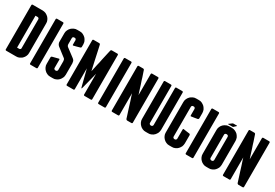

<svg xmlns="http://www.w3.org/2000/svg" viewBox="43 -1616 3632 2532"><g transform="rotate(30 1859.0 -350.0)"><path d="M58.6 -700.2Q58.6 -700.2 58.6 -700.2Q58.6 -700.2 58.6 -700.2Q52.7 -700.2 48.8 -696.3Q44.9 -692.4 44.9 -685.5Q44.9 -685.5 44.9 -647.5Q44.9 -608.4 44.9 -546.9Q44.9 -514.6 44.9 -476.6Q44.9 -439.5 44.9 -400.4Q44.9 -352.5 44.9 -303.7Q44.9 -254.9 44.9 -210Q44.9 -127.9 44.9 -70.3Q44.9 -13.7 44.9 -13.7Q44.9 -13.7 44.9 -13.7Q44.9 -13.7 44.9 -13.7Q44.9 -6.8 48.8 -3.9Q52.7 0 58.6 0Q58.6 0 78.1 0Q97.7 0 123 0Q153.3 0 181.6 0Q209 0 209 0Q209 0 209 0Q209 0 209 0Q221.7 0 234.4 -2Q247.1 -4.9 257.8 -9.8Q269.5 -15.6 279.3 -22.5Q290 -28.3 297.9 -37.1Q306.6 -44.9 313.5 -55.7Q319.3 -65.4 325.2 -77.1Q330.1 -87.9 333 -100.6Q335 -113.3 335 -126Q335 -126 335 -183.6Q335 -242.2 335 -316.4Q335 -348.6 335 -380.9Q335 -414.1 335 -443.4Q335 -499 335 -536.1Q335 -574.2 335 -574.2Q335 -574.2 335 -574.2Q335 -574.2 335 -574.2Q335 -586.9 333 -599.6Q330.1 -611.3 325.2 -623Q319.3 -633.8 313.5 -644.5Q306.6 -654.3 297.9 -663.1Q290 -670.9 279.3 -677.7Q269.5 -684.6 257.8 -690.4Q247.1 -695.3 234.4 -697.3Q221.7 -700.2 209 -700.2Q209 -700.2 189.5 -700.2Q169.9 -700.2 145.5 -700.2Q114.3 -700.2 86.9 -700.2Q58.6 -700.2 58.6 -700.2ZM217.8 -130.9Q217.8 -130.9 217.8 -130.9Q217.8 -130.9 217.8 -130.9Q217.8 -126 216.8 -122.1Q214.8 -118.2 210.9 -114.3Q207 -110.4 203.1 -108.4Q199.2 -107.4 194.3 -107.4Q194.3 -107.4 177.7 -107.4Q162.1 -107.4 162.1 -107.4Q162.1 -107.4 162.1 -169.9Q162.1 -232.4 162.1 -313.5Q162.1 -348.6 162.1 -383.8Q162.1 -418.9 162.1 -451.2Q162.1 -510.7 162.1 -551.8Q162.1 -592.8 162.1 -592.8Q162.1 -592.8 177.7 -592.8Q194.3 -592.8 194.3 -592.8Q194.3 -592.8 194.3 -592.8Q194.3 -592.8 194.3 -592.8Q199.2 -592.8 203.1 -591.8Q207 -589.8 210.9 -585.9Q214.8 -582 216.8 -578.1Q217.8 -574.2 217.8 -569.3Q217.8 -569.3 217.8 -512.7Q217.8 -456.1 217.8 -382.8Q217.8 -351.6 217.8 -319.3Q217.8 -288.1 217.8 -258.8Q217.8 -205.1 217.8 -168Q217.8 -130.9 217.8 -130.9Z M532.2 -685.5Q532.2 -685.5 532.2 -685.5Q532.2 -685.5 532.2 -685.5Q532.2 -692.4 528.3 -696.3Q524.4 -700.2 518.6 -700.2Q518.6 -700.2 473.6 -700.2Q428.7 -700.2 428.7 -700.2Q428.7 -700.2 428.7 -700.2Q428.7 -700.2 428.7 -700.2Q422.9 -700.2 418.9 -696.3Q415 -692.4 415 -685.5Q415 -685.5 415 -647.5Q415 -608.4 415 -546.9Q415 -514.6 415 -476.6Q415 -439.5 415 -400.4Q415 -352.5 415 -303.7Q415 -254.9 415 -210Q415 -127.9 415 -70.3Q415 -13.7 415 -13.7Q415 -13.7 415 -13.7Q415 -13.7 415 -13.7Q415 -6.8 418.9 -3.9Q422.9 0 428.7 0Q428.7 0 473.6 0Q518.6 0 518.6 0Q518.6 0 518.6 0Q518.6 0 518.6 0Q524.4 0 528.3 -3.9Q532.2 -6.8 532.2 -13.7Q532.2 -13.7 532.2 -52.7Q532.2 -91.8 532.2 -153.3Q532.2 -185.5 532.2 -222.7Q532.2 -260.7 532.2 -299.8Q532.2 -347.7 532.2 -396.5Q532.2 -445.3 532.2 -490.2Q532.2 -572.3 532.2 -628.9Q532.2 -685.5 532.2 -685.5Z M771.5 -707Q771.5 -707 752 -707Q733.4 -707 733.4 -707Q733.4 -707 733.4 -707Q733.4 -707 733.4 -707Q720.7 -707 708 -705.1Q695.3 -702.1 684.6 -697.3Q672.9 -691.4 663.1 -684.6Q652.3 -678.7 644.5 -669.9Q635.7 -662.1 628.9 -651.4Q622.1 -641.6 617.2 -629.9Q612.3 -619.1 609.4 -606.4Q607.4 -593.8 607.4 -581.1Q607.4 -581.1 607.4 -565.4Q607.4 -549.8 607.4 -530.3Q607.4 -505.9 607.4 -483.4Q607.4 -460.9 607.4 -460.9Q607.4 -460.9 607.4 -460.9Q607.4 -460.9 607.4 -460.9Q607.4 -450.2 608.4 -440.4Q610.4 -430.7 614.3 -423.8Q617.2 -417 622.1 -410.2Q627.9 -402.3 634.8 -396.5Q634.8 -396.5 659.2 -377.9Q682.6 -359.4 709 -338.9Q730.5 -322.3 747.1 -309.6Q763.7 -296.9 763.7 -296.9Q763.7 -296.9 763.7 -296.9Q763.7 -296.9 763.7 -296.9Q768.6 -293 771.5 -289.1Q774.4 -284.2 776.4 -279.3Q777.3 -273.4 778.3 -268.6Q779.3 -262.7 780.3 -255.9Q780.3 -255.9 780.3 -239.3Q780.3 -222.7 780.3 -200.2Q780.3 -172.9 780.3 -148.4Q780.3 -124 780.3 -124Q780.3 -124 780.3 -124Q780.3 -124 780.3 -124Q780.3 -119.1 778.3 -115.2Q777.3 -110.4 773.4 -107.4Q769.5 -103.5 765.6 -101.6Q761.7 -99.6 755.9 -99.6Q755.9 -99.6 752 -99.6Q748 -99.6 748 -99.6Q748 -99.6 748 -99.6Q748 -99.6 748 -99.6Q743.2 -99.6 739.3 -101.6Q735.4 -103.5 731.4 -107.4Q727.5 -110.4 725.6 -115.2Q724.6 -119.1 724.6 -124Q724.6 -124 724.6 -139.6Q724.6 -156.2 724.6 -176.8Q724.6 -201.2 724.6 -224.6Q724.6 -247.1 724.6 -247.1Q724.6 -247.1 724.6 -247.1Q724.6 -247.1 724.6 -247.1Q724.6 -253.9 720.7 -256.8Q717.8 -258.8 710.9 -256.8Q710.9 -256.8 666 -245.1Q620.1 -233.4 620.1 -233.4Q620.1 -233.4 620.1 -233.4Q620.1 -233.4 620.1 -233.4Q613.3 -230.5 610.4 -226.6Q607.4 -221.7 607.4 -214.8Q607.4 -214.8 607.4 -167Q607.4 -119.1 607.4 -119.1Q607.4 -119.1 607.4 -119.1Q607.4 -119.1 607.4 -119.1Q607.4 -106.4 609.4 -93.8Q612.3 -81.1 617.2 -70.3Q622.1 -58.6 628.9 -48.8Q635.7 -38.1 644.5 -30.3Q652.3 -21.5 663.1 -14.6Q672.9 -7.8 684.6 -2.9Q695.3 2 708 4.9Q720.7 6.8 733.4 6.8Q733.4 6.8 752 6.8Q771.5 6.8 771.5 6.8Q771.5 6.8 771.5 6.8Q771.5 6.8 771.5 6.8Q784.2 6.8 796.9 4.9Q808.6 2 820.3 -2.9Q831.1 -7.8 841.8 -14.6Q851.6 -21.5 860.4 -30.3Q868.2 -38.1 875 -48.8Q881.8 -58.6 886.7 -70.3Q892.6 -81.1 894.5 -93.8Q897.5 -106.4 897.5 -119.1Q897.5 -119.1 897.5 -140.6Q897.5 -163.1 897.5 -192.4Q897.5 -226.6 897.5 -258.8Q897.5 -291 897.5 -291Q897.5 -291 897.5 -291Q897.5 -291 897.5 -291Q896.5 -299.8 894.5 -308.6Q893.6 -316.4 891.6 -324.2Q888.7 -331.1 883.8 -337.9Q877.9 -345.7 870.1 -351.6Q870.1 -351.6 853.5 -364.3Q836.9 -377 814.5 -393.6Q788.1 -413.1 763.7 -431.6Q739.3 -450.2 739.3 -450.2Q739.3 -450.2 739.3 -450.2Q739.3 -450.2 739.3 -450.2Q735.4 -454.1 732.4 -458Q729.5 -461.9 728.5 -465.8Q726.6 -469.7 725.6 -474.6Q724.6 -479.5 724.6 -485.4Q724.6 -485.4 724.6 -530.3Q724.6 -576.2 724.6 -576.2Q724.6 -576.2 724.6 -576.2Q724.6 -576.2 724.6 -576.2Q724.6 -581.1 725.6 -585Q727.5 -588.9 731.4 -592.8Q735.4 -596.7 739.3 -598.6Q743.2 -599.6 748 -599.6Q748 -599.6 752 -599.6Q755.9 -599.6 755.9 -599.6Q755.9 -599.6 755.9 -599.6Q755.9 -599.6 755.9 -599.6Q761.7 -599.6 765.6 -598.6Q769.5 -596.7 773.4 -592.8Q777.3 -588.9 778.3 -585Q780.3 -581.1 780.3 -576.2Q780.3 -576.2 780.3 -543.9Q780.3 -510.7 780.3 -510.7Q780.3 -510.7 780.3 -510.7Q780.3 -510.7 780.3 -510.7Q780.3 -503.9 783.2 -502Q786.1 -499 793 -501Q793 -501 838.9 -512.7Q883.8 -525.4 883.8 -525.4Q883.8 -525.4 883.8 -525.4Q883.8 -525.4 883.8 -525.4Q890.6 -527.3 893.6 -532.2Q897.5 -536.1 897.5 -543Q897.5 -543 897.5 -561.5Q897.5 -581.1 897.5 -581.1Q897.5 -581.1 897.5 -581.1Q897.5 -581.1 897.5 -581.1Q897.5 -593.8 894.5 -606.4Q892.6 -619.1 886.7 -629.9Q881.8 -641.6 875 -651.4Q868.2 -662.1 860.4 -669.9Q851.6 -678.7 841.8 -684.6Q831.1 -691.4 820.3 -697.3Q808.6 -702.1 796.9 -705.1Q784.2 -707 771.5 -707Q771.5 -707 771.5 -707Q771.5 -707 771.5 -707Z M1347.7 -700.2Q1347.7 -700.2 1305.7 -700.2Q1262.7 -700.2 1262.7 -700.2Q1262.7 -700.2 1262.7 -700.2Q1262.7 -700.2 1262.7 -700.2Q1259.8 -700.2 1257.8 -699.2Q1254.9 -698.2 1252.9 -696.3Q1251 -693.4 1248 -691.4Q1246.1 -688.5 1246.1 -685.5Q1246.1 -685.5 1235.4 -639.6Q1225.6 -593.8 1211.9 -534.2Q1206.1 -507.8 1201.2 -481.4Q1195.3 -456.1 1189.5 -432.6Q1179.7 -387.7 1173.8 -358.4Q1167 -328.1 1167 -328.1Q1167 -328.1 1156.2 -374Q1146.5 -420.9 1132.8 -480.5Q1123 -528.3 1112.3 -575.2Q1101.6 -622.1 1095.7 -651.4Q1091.8 -668 1089.8 -676.8Q1087.9 -685.5 1087.9 -685.5Q1087.9 -685.5 1087.9 -685.5Q1087.9 -685.5 1087.9 -685.5Q1086.9 -688.5 1085.9 -691.4Q1084 -693.4 1082 -696.3Q1079.1 -698.2 1076.2 -699.2Q1074.2 -700.2 1070.3 -700.2Q1070.3 -700.2 1028.3 -700.2Q985.4 -700.2 985.4 -700.2Q985.4 -700.2 985.4 -700.2Q985.4 -700.2 985.4 -700.2Q979.5 -700.2 975.6 -696.3Q971.7 -692.4 971.7 -685.5Q971.7 -685.5 971.7 -647.5Q971.7 -608.4 971.7 -546.9Q971.7 -514.6 971.7 -476.6Q971.7 -439.5 971.7 -400.4Q971.7 -352.5 971.7 -303.7Q971.7 -254.9 971.7 -210Q971.7 -127.9 971.7 -70.3Q971.7 -13.7 971.7 -13.7Q971.7 -13.7 971.7 -13.7Q971.7 -13.7 971.7 -13.7Q971.7 -6.8 975.6 -3.9Q979.5 0 985.4 0Q985.4 0 1034.2 0Q1082 0 1082 0Q1082 0 1082 0Q1082 0 1082 0Q1088.9 0 1091.8 -3.9Q1095.7 -6.8 1095.7 -13.7Q1095.7 -13.7 1095.7 -54.7Q1095.7 -95.7 1095.7 -148.4Q1095.7 -212.9 1095.7 -271.5Q1095.7 -330.1 1095.7 -330.1Q1095.7 -330.1 1104.5 -296.9Q1113.3 -263.7 1124 -220.7Q1137.7 -167 1149.4 -120.1Q1162.1 -72.3 1162.1 -72.3Q1162.1 -72.3 1162.1 -72.3Q1162.1 -72.3 1162.1 -72.3Q1162.1 -69.3 1164.1 -68.4Q1165 -67.4 1167 -67.4Q1168 -67.4 1169.9 -68.4Q1170.9 -69.3 1171.9 -72.3Q1171.9 -72.3 1180.7 -105.5Q1188.5 -138.7 1200.2 -181.6Q1212.9 -234.4 1225.6 -282.2Q1237.3 -330.1 1237.3 -330.1Q1237.3 -330.1 1237.3 -271.5Q1237.3 -212.9 1237.3 -148.4Q1237.3 -95.7 1237.3 -54.7Q1237.3 -13.7 1237.3 -13.7Q1237.3 -13.7 1237.3 -13.7Q1237.3 -13.7 1237.3 -13.7Q1237.3 -6.8 1241.2 -3.9Q1245.1 0 1252 0Q1252 0 1299.8 0Q1347.7 0 1347.7 0Q1347.7 0 1347.7 0Q1347.7 0 1347.7 0Q1354.5 0 1358.4 -3.9Q1361.3 -6.8 1361.3 -13.7Q1361.3 -13.7 1361.3 -52.7Q1361.3 -91.8 1361.3 -153.3Q1361.3 -185.5 1361.3 -222.7Q1361.3 -260.7 1361.3 -299.8Q1361.3 -347.7 1361.3 -396.5Q1361.3 -445.3 1361.3 -490.2Q1361.3 -572.3 1361.3 -628.9Q1361.3 -685.5 1361.3 -685.5Q1361.3 -685.5 1361.3 -685.5Q1361.3 -685.5 1361.3 -685.5Q1361.3 -692.4 1358.4 -696.3Q1354.5 -700.2 1347.7 -700.2Q1347.7 -700.2 1347.7 -700.2Q1347.7 -700.2 1347.7 -700.2Z M1569.3 -685.5Q1569.3 -685.5 1569.3 -685.5Q1569.3 -685.5 1569.3 -685.5Q1569.3 -692.4 1565.4 -696.3Q1561.5 -700.2 1555.7 -700.2Q1555.7 -700.2 1510.7 -700.2Q1465.8 -700.2 1465.8 -700.2Q1465.8 -700.2 1465.8 -700.2Q1465.8 -700.2 1465.8 -700.2Q1460 -700.2 1456.1 -696.3Q1452.1 -692.4 1452.1 -685.5Q1452.1 -685.5 1452.1 -647.5Q1452.1 -608.4 1452.1 -546.9Q1452.1 -514.6 1452.1 -476.6Q1452.1 -439.5 1452.1 -400.4Q1452.1 -352.5 1452.1 -303.7Q1452.1 -254.9 1452.1 -210Q1452.1 -127.9 1452.1 -70.3Q1452.1 -13.7 1452.1 -13.7Q1452.1 -13.7 1452.1 -13.7Q1452.1 -13.7 1452.1 -13.7Q1452.1 -6.8 1456.1 -3.9Q1460 0 1465.8 0Q1465.8 0 1510.7 0Q1555.7 0 1555.7 0Q1555.7 0 1555.7 0Q1555.7 0 1555.7 0Q1561.5 0 1565.4 -3.9Q1569.3 -6.8 1569.3 -13.7Q1569.3 -13.7 1569.3 -52.7Q1569.3 -91.8 1569.3 -153.3Q1569.3 -185.5 1569.3 -222.7Q1569.3 -260.7 1569.3 -299.8Q1569.3 -347.7 1569.3 -396.5Q1569.3 -445.3 1569.3 -490.2Q1569.3 -572.3 1569.3 -628.9Q1569.3 -685.5 1569.3 -685.5Z M1964.8 -700.2Q1964.8 -700.2 1920.9 -700.2Q1876 -700.2 1876 -700.2Q1876 -700.2 1876 -700.2Q1876 -700.2 1876 -700.2Q1869.1 -700.2 1866.2 -696.3Q1862.3 -692.4 1862.3 -685.5Q1862.3 -685.5 1862.3 -627Q1862.3 -567.4 1862.3 -502Q1862.3 -449.2 1862.3 -407.2Q1862.3 -366.2 1862.3 -366.2Q1862.3 -366.2 1848.6 -407.2Q1835 -449.2 1818.4 -502.9Q1810.5 -525.4 1802.7 -548.8Q1794.9 -572.3 1789.1 -593.8Q1775.4 -632.8 1766.6 -660.2Q1757.8 -686.5 1757.8 -686.5Q1757.8 -686.5 1757.8 -686.5Q1757.8 -686.5 1757.8 -686.5Q1757.8 -689.5 1755.9 -691.4Q1753.9 -693.4 1751 -696.3Q1748 -698.2 1745.1 -699.2Q1742.2 -700.2 1739.3 -700.2Q1739.3 -700.2 1706.1 -700.2Q1672.9 -700.2 1672.9 -700.2Q1672.9 -700.2 1672.9 -700.2Q1672.9 -700.2 1672.9 -700.2Q1667 -700.2 1663.1 -696.3Q1659.2 -692.4 1659.2 -685.5Q1659.2 -685.5 1659.2 -647.5Q1659.2 -608.4 1659.2 -546.9Q1659.2 -514.6 1659.2 -476.6Q1659.2 -439.5 1659.2 -400.4Q1659.2 -352.5 1659.2 -303.7Q1659.2 -254.9 1659.2 -210Q1659.2 -127.9 1659.2 -70.3Q1659.2 -13.7 1659.2 -13.7Q1659.2 -13.7 1659.2 -13.7Q1659.2 -13.7 1659.2 -13.7Q1659.2 -6.8 1663.1 -3.9Q1667 0 1672.9 0Q1672.9 0 1717.8 0Q1762.7 0 1762.7 0Q1762.7 0 1762.7 0Q1762.7 0 1762.7 0Q1768.6 0 1772.5 -3.9Q1776.4 -6.8 1776.4 -13.7Q1776.4 -13.7 1776.4 -56.6Q1776.4 -98.6 1776.4 -154.3Q1776.4 -198.2 1776.4 -241.2Q1776.4 -284.2 1776.4 -311.5Q1776.4 -327.1 1776.4 -335Q1776.4 -343.8 1776.4 -343.8Q1776.4 -343.8 1779.3 -335Q1782.2 -327.1 1786.1 -311.5Q1795.9 -284.2 1809.6 -241.2Q1823.2 -197.3 1836.9 -153.3Q1854.5 -98.6 1868.2 -55.7Q1881.8 -12.7 1881.8 -12.7Q1881.8 -12.7 1881.8 -12.7Q1881.8 -12.7 1881.8 -12.7Q1882.8 -10.7 1884.8 -8.8Q1887.7 -5.9 1890.6 -3.9Q1892.6 -2 1895.5 -1Q1898.4 0 1901.4 0Q1901.4 0 1933.6 0Q1964.8 0 1964.8 0Q1964.8 0 1964.8 0Q1964.8 0 1964.8 0Q1971.7 0 1975.6 -3.9Q1979.5 -6.8 1979.5 -13.7Q1979.5 -13.7 1979.5 -52.7Q1979.5 -91.8 1979.5 -153.3Q1979.5 -185.5 1979.5 -222.7Q1979.5 -260.7 1979.5 -299.8Q1979.5 -347.7 1979.5 -396.5Q1979.5 -445.3 1979.5 -490.2Q1979.5 -572.3 1979.5 -628.9Q1979.5 -685.5 1979.5 -685.5Q1979.5 -685.5 1979.5 -685.5Q1979.5 -685.5 1979.5 -685.5Q1979.5 -692.4 1975.6 -696.3Q1971.7 -700.2 1964.8 -700.2Q1964.8 -700.2 1964.8 -700.2Q1964.8 -700.2 1964.8 -700.2Z M2335 -700.2Q2335 -700.2 2291 -700.2Q2246.1 -700.2 2246.1 -700.2Q2246.1 -700.2 2246.1 -700.2Q2246.1 -700.2 2246.1 -700.2Q2239.3 -700.2 2236.3 -696.3Q2232.4 -692.4 2232.4 -685.5Q2232.4 -685.5 2232.4 -613.3Q2232.4 -541 2232.4 -447.3Q2232.4 -372.1 2232.4 -298.8Q2232.4 -225.6 2232.4 -178.7Q2232.4 -153.3 2232.4 -138.7Q2232.4 -124 2232.4 -124Q2232.4 -124 2232.4 -124Q2232.4 -124 2232.4 -124Q2232.4 -119.1 2230.5 -115.2Q2229.5 -110.4 2225.6 -107.4Q2221.7 -103.5 2217.8 -101.6Q2213.9 -99.6 2208 -99.6Q2208 -99.6 2204.1 -99.6Q2200.2 -99.6 2200.2 -99.6Q2200.2 -99.6 2200.2 -99.6Q2200.2 -99.6 2200.2 -99.6Q2195.3 -99.6 2191.4 -101.6Q2187.5 -103.5 2183.6 -107.4Q2179.7 -110.4 2177.7 -115.2Q2176.8 -119.1 2176.8 -124Q2176.8 -124 2176.8 -138.7Q2176.8 -153.3 2176.8 -178.7Q2176.8 -225.6 2176.8 -298.8Q2176.8 -372.1 2176.8 -447.3Q2176.8 -541 2176.8 -613.3Q2176.8 -685.5 2176.8 -685.5Q2176.8 -685.5 2176.8 -685.5Q2176.8 -685.5 2176.8 -685.5Q2176.8 -692.4 2172.9 -696.3Q2168.9 -700.2 2162.1 -700.2Q2162.1 -700.2 2118.2 -700.2Q2073.2 -700.2 2073.2 -700.2Q2073.2 -700.2 2073.2 -700.2Q2073.2 -700.2 2073.2 -700.2Q2066.4 -700.2 2063.5 -696.3Q2059.6 -692.4 2059.6 -685.5Q2059.6 -685.5 2059.6 -613.3Q2059.6 -540 2059.6 -445.3Q2059.6 -370.1 2059.6 -295.9Q2059.6 -221.7 2059.6 -173.8Q2059.6 -148.4 2059.6 -133.8Q2059.6 -119.1 2059.6 -119.1Q2059.6 -119.1 2059.6 -119.1Q2059.6 -119.1 2059.6 -119.1Q2059.6 -106.4 2061.5 -93.8Q2064.5 -81.1 2069.3 -70.3Q2074.2 -58.6 2081.1 -48.8Q2087.9 -38.1 2096.7 -30.3Q2104.5 -21.5 2115.2 -14.6Q2125 -7.8 2136.7 -2.9Q2147.5 2 2160.2 4.9Q2172.9 6.8 2185.5 6.8Q2185.5 6.8 2204.1 6.8Q2223.6 6.8 2223.6 6.8Q2223.6 6.8 2223.6 6.8Q2223.6 6.8 2223.6 6.8Q2236.3 6.8 2249 4.9Q2260.7 2 2272.5 -2.9Q2283.2 -7.8 2293.9 -14.6Q2303.7 -21.5 2312.5 -30.3Q2320.3 -38.1 2327.1 -48.8Q2334 -58.6 2339.8 -70.3Q2344.7 -81.1 2346.7 -93.8Q2349.6 -106.4 2349.6 -119.1Q2349.6 -119.1 2349.6 -192.4Q2349.6 -265.6 2349.6 -360.4Q2349.6 -400.4 2349.6 -441.4Q2349.6 -483.4 2349.6 -520.5Q2349.6 -589.8 2349.6 -637.7Q2349.6 -685.5 2349.6 -685.5Q2349.6 -685.5 2349.6 -685.5Q2349.6 -685.5 2349.6 -685.5Q2349.6 -692.4 2345.7 -696.3Q2341.8 -700.2 2335 -700.2Q2335 -700.2 2335 -700.2Q2335 -700.2 2335 -700.2Z M2584 -707Q2584 -707 2564.5 -707Q2545.9 -707 2545.9 -707Q2545.9 -707 2545.9 -707Q2545.9 -707 2545.9 -707Q2533.2 -707 2520.5 -705.1Q2507.8 -702.1 2497.1 -697.3Q2485.4 -691.4 2475.6 -684.6Q2464.8 -678.7 2457 -669.9Q2448.2 -662.1 2441.4 -651.4Q2434.6 -641.6 2429.7 -629.9Q2424.8 -619.1 2421.9 -606.4Q2419.9 -593.8 2419.9 -581.1Q2419.9 -581.1 2419.9 -521.5Q2419.9 -461.9 2419.9 -384.8Q2419.9 -323.2 2419.9 -262.7Q2419.9 -202.1 2419.9 -164.1Q2419.9 -143.6 2419.9 -130.9Q2419.9 -119.1 2419.9 -119.1Q2419.9 -119.1 2419.9 -119.1Q2419.9 -119.1 2419.9 -119.1Q2419.9 -106.4 2421.9 -93.8Q2424.8 -81.1 2429.7 -70.3Q2434.6 -58.6 2441.4 -48.8Q2448.2 -38.1 2457 -30.3Q2464.8 -21.5 2475.6 -14.6Q2485.4 -7.8 2497.1 -2.9Q2507.8 2 2520.5 4.9Q2533.2 6.8 2545.9 6.8Q2545.9 6.8 2564.5 6.8Q2584 6.8 2584 6.8Q2584 6.8 2584 6.8Q2584 6.8 2584 6.8Q2596.7 6.8 2609.4 4.9Q2621.1 2 2632.8 -2.9Q2643.6 -7.8 2654.3 -14.6Q2664.1 -21.5 2672.9 -30.3Q2680.7 -38.1 2687.5 -48.8Q2694.3 -58.6 2700.2 -70.3Q2705.1 -81.1 2707 -93.8Q2710 -106.4 2710 -119.1Q2710 -119.1 2710 -134.8Q2710 -151.4 2710 -171.9Q2710 -198.2 2710 -220.7Q2710 -244.1 2710 -244.1Q2710 -244.1 2710 -244.1Q2710 -244.1 2710 -244.1Q2710 -251 2707 -254.9Q2703.1 -259.8 2696.3 -261.7Q2696.3 -261.7 2651.4 -267.6Q2605.5 -274.4 2605.5 -274.4Q2605.5 -274.4 2605.5 -274.4Q2605.5 -274.4 2605.5 -274.4Q2598.6 -276.4 2595.7 -273.4Q2592.8 -270.5 2592.8 -263.7Q2592.8 -263.7 2592.8 -238.3Q2592.8 -212.9 2592.8 -183.6Q2592.8 -160.2 2592.8 -142.6Q2592.8 -124 2592.8 -124Q2592.8 -124 2592.8 -124Q2592.8 -124 2592.8 -124Q2592.8 -119.1 2590.8 -115.2Q2589.8 -110.4 2585.9 -107.4Q2582 -103.5 2578.1 -101.6Q2574.2 -99.6 2568.4 -99.6Q2568.4 -99.6 2564.5 -99.6Q2560.5 -99.6 2560.5 -99.6Q2560.5 -99.6 2560.5 -99.6Q2560.5 -99.6 2560.5 -99.6Q2555.7 -99.6 2551.8 -101.6Q2547.9 -103.5 2543.9 -107.4Q2540 -110.4 2538.1 -115.2Q2537.1 -119.1 2537.1 -124Q2537.1 -124 2537.1 -182.6Q2537.1 -240.2 2537.1 -316.4Q2537.1 -348.6 2537.1 -380.9Q2537.1 -414.1 2537.1 -443.4Q2537.1 -500 2537.1 -538.1Q2537.1 -576.2 2537.1 -576.2Q2537.1 -576.2 2537.1 -576.2Q2537.1 -576.2 2537.1 -576.2Q2537.1 -581.1 2538.1 -585Q2540 -588.9 2543.9 -592.8Q2547.9 -596.7 2551.8 -598.6Q2555.7 -599.6 2560.5 -599.6Q2560.5 -599.6 2564.5 -599.6Q2568.4 -599.6 2568.4 -599.6Q2568.4 -599.6 2568.4 -599.6Q2568.4 -599.6 2568.4 -599.6Q2574.2 -599.6 2578.1 -598.6Q2582 -596.7 2585.9 -592.8Q2589.8 -588.9 2590.8 -585Q2592.8 -581.1 2592.8 -576.2Q2592.8 -576.2 2592.8 -527.3Q2592.8 -478.5 2592.8 -478.5Q2592.8 -478.5 2592.8 -478.5Q2592.8 -478.5 2592.8 -478.5Q2592.8 -472.7 2595.7 -469.7Q2598.6 -466.8 2605.5 -468.8Q2605.5 -468.8 2651.4 -475.6Q2696.3 -483.4 2696.3 -483.4Q2696.3 -483.4 2696.3 -483.4Q2696.3 -483.4 2696.3 -483.4Q2703.1 -485.4 2707 -490.2Q2710 -494.1 2710 -501Q2710 -501 2710 -541Q2710 -581.1 2710 -581.1Q2710 -581.1 2710 -581.1Q2710 -581.1 2710 -581.1Q2710 -593.8 2707 -606.4Q2705.1 -619.1 2700.2 -629.9Q2694.3 -641.6 2687.5 -651.4Q2680.7 -662.1 2672.9 -669.9Q2664.1 -678.7 2654.3 -684.6Q2643.6 -691.4 2632.8 -697.3Q2621.1 -702.1 2609.4 -705.1Q2596.7 -707 2584 -707Q2584 -707 2584 -707Q2584 -707 2584 -707Z M2902.3 -685.5Q2902.3 -685.5 2902.3 -685.5Q2902.3 -685.5 2902.3 -685.5Q2902.3 -692.4 2898.4 -696.3Q2894.5 -700.2 2888.7 -700.2Q2888.7 -700.2 2843.8 -700.2Q2798.8 -700.2 2798.8 -700.2Q2798.8 -700.2 2798.8 -700.2Q2798.8 -700.2 2798.8 -700.2Q2793 -700.2 2789.1 -696.3Q2785.2 -692.4 2785.2 -685.5Q2785.2 -685.5 2785.2 -647.5Q2785.2 -608.4 2785.2 -546.9Q2785.2 -514.6 2785.2 -476.6Q2785.2 -439.5 2785.2 -400.4Q2785.2 -352.5 2785.2 -303.7Q2785.2 -254.9 2785.2 -210Q2785.2 -127.9 2785.2 -70.3Q2785.2 -13.7 2785.2 -13.7Q2785.2 -13.7 2785.2 -13.7Q2785.2 -13.7 2785.2 -13.7Q2785.2 -6.8 2789.1 -3.9Q2793 0 2798.8 0Q2798.8 0 2843.8 0Q2888.7 0 2888.7 0Q2888.7 0 2888.7 0Q2888.7 0 2888.7 0Q2894.5 0 2898.4 -3.9Q2902.3 -6.8 2902.3 -13.7Q2902.3 -13.7 2902.3 -52.7Q2902.3 -91.8 2902.3 -153.3Q2902.3 -185.5 2902.3 -222.7Q2902.3 -260.7 2902.3 -299.8Q2902.3 -347.7 2902.3 -396.5Q2902.3 -445.3 2902.3 -490.2Q2902.3 -572.3 2902.3 -628.9Q2902.3 -685.5 2902.3 -685.5Z M3272.5 -481.4Q3272.5 -481.4 3272.5 -481.4Q3272.5 -481.4 3272.5 -481.4Q3272.5 -494.1 3269.5 -505.9Q3267.6 -518.6 3262.7 -530.3Q3256.8 -541 3250 -551.8Q3243.2 -561.5 3235.4 -570.3Q3226.6 -578.1 3216.8 -585Q3206.1 -591.8 3195.3 -596.7Q3183.6 -602.5 3171.9 -604.5Q3159.2 -607.4 3146.5 -607.4Q3146.5 -607.4 3127 -607.4Q3108.4 -607.4 3108.4 -607.4Q3108.4 -607.4 3108.4 -607.4Q3108.4 -607.4 3108.4 -607.4Q3095.7 -607.4 3083 -604.5Q3070.3 -602.5 3059.6 -596.7Q3047.9 -591.8 3038.1 -585Q3027.3 -578.1 3019.5 -570.3Q3010.7 -561.5 3003.9 -551.8Q2997.1 -541 2992.2 -530.3Q2987.3 -518.6 2984.4 -505.9Q2982.4 -494.1 2982.4 -481.4Q2982.4 -481.4 2982.4 -434.6Q2982.4 -387.7 2982.4 -327.1Q2982.4 -300.8 2982.4 -274.4Q2982.4 -248 2982.4 -224.6Q2982.4 -179.7 2982.4 -149.4Q2982.4 -119.1 2982.4 -119.1Q2982.4 -119.1 2982.4 -119.1Q2982.4 -119.1 2982.4 -119.1Q2982.4 -106.4 2984.4 -93.8Q2987.3 -81.1 2992.2 -70.3Q2997.1 -58.6 3003.9 -48.8Q3010.7 -38.1 3019.5 -30.3Q3027.3 -21.5 3038.1 -14.6Q3047.9 -7.8 3059.6 -2.9Q3070.3 2 3083 4.9Q3095.7 6.8 3108.4 6.8Q3108.4 6.8 3127 6.8Q3146.5 6.8 3146.5 6.8Q3146.5 6.8 3146.5 6.8Q3146.5 6.8 3146.5 6.8Q3159.2 6.8 3171.9 4.9Q3183.6 2 3195.3 -2.9Q3206.1 -7.8 3216.8 -14.6Q3226.6 -21.5 3235.4 -30.3Q3243.2 -38.1 3250 -48.8Q3256.8 -58.6 3262.7 -70.3Q3267.6 -81.1 3269.5 -93.8Q3272.5 -106.4 3272.5 -119.1Q3272.5 -119.1 3272.5 -166Q3272.5 -212.9 3272.5 -272.5Q3272.5 -298.8 3272.5 -325.2Q3272.5 -351.6 3272.5 -375Q3272.5 -419.9 3272.5 -450.2Q3272.5 -481.4 3272.5 -481.4ZM3155.3 -124Q3155.3 -124 3155.3 -124Q3155.3 -124 3155.3 -124Q3155.3 -119.1 3153.3 -115.2Q3152.3 -110.4 3148.4 -107.4Q3144.5 -103.5 3140.6 -101.6Q3136.7 -99.6 3130.9 -99.6Q3130.9 -99.6 3127 -99.6Q3123 -99.6 3123 -99.6Q3123 -99.6 3123 -99.6Q3123 -99.6 3123 -99.6Q3118.2 -99.6 3114.3 -101.6Q3110.4 -103.5 3106.4 -107.4Q3102.5 -110.4 3100.6 -115.2Q3099.6 -119.1 3099.6 -124Q3099.6 -124 3099.6 -168.9Q3099.6 -214.8 3099.6 -273.4Q3099.6 -298.8 3099.6 -324.2Q3099.6 -349.6 3099.6 -373Q3099.6 -417 3099.6 -446.3Q3099.6 -475.6 3099.6 -475.6Q3099.6 -475.6 3099.6 -475.6Q3099.6 -475.6 3099.6 -475.6Q3099.6 -481.4 3100.6 -485.4Q3102.5 -489.3 3106.4 -493.2Q3110.4 -497.1 3114.3 -498Q3118.2 -500 3123 -500Q3123 -500 3127 -500Q3130.9 -500 3130.9 -500Q3130.9 -500 3130.9 -500Q3130.9 -500 3130.9 -500Q3136.7 -500 3140.6 -498Q3144.5 -497.1 3148.4 -493.2Q3152.3 -489.3 3153.3 -485.4Q3155.3 -481.4 3155.3 -475.6Q3155.3 -475.6 3155.3 -466.8Q3155.3 -458 3155.3 -441.4Q3155.3 -412.1 3155.3 -366.2Q3155.3 -320.3 3155.3 -273.4Q3155.3 -214.8 3155.3 -168.9Q3155.3 -124 3155.3 -124ZM3125 -664.1Q3127 -664.1 3132.8 -666Q3150.4 -666 3186.5 -666Q3188.5 -665 3191.4 -662.1Q3178.7 -650.4 3154.3 -627Q3152.3 -626 3147.5 -624Q3124 -624 3078.1 -624Q3077.1 -625 3074.2 -627Q3090.8 -639.6 3125 -664.1Z M3658.2 -700.2Q3658.2 -700.2 3614.3 -700.2Q3569.3 -700.2 3569.3 -700.2Q3569.3 -700.2 3569.3 -700.2Q3569.3 -700.2 3569.3 -700.2Q3562.5 -700.2 3559.6 -696.3Q3555.7 -692.4 3555.7 -685.5Q3555.7 -685.5 3555.7 -627Q3555.7 -567.4 3555.7 -502Q3555.7 -449.2 3555.7 -407.2Q3555.7 -366.2 3555.7 -366.2Q3555.7 -366.2 3542 -407.2Q3528.3 -449.2 3511.7 -502.9Q3503.9 -525.4 3496.1 -548.8Q3488.3 -572.3 3482.4 -593.8Q3468.8 -632.8 3460 -660.2Q3451.2 -686.5 3451.2 -686.5Q3451.2 -686.5 3451.2 -686.5Q3451.2 -686.5 3451.2 -686.5Q3451.2 -689.5 3449.2 -691.4Q3447.3 -693.4 3444.3 -696.3Q3441.4 -698.2 3438.5 -699.2Q3435.5 -700.2 3432.6 -700.2Q3432.6 -700.2 3399.4 -700.2Q3366.2 -700.2 3366.2 -700.2Q3366.2 -700.2 3366.2 -700.2Q3366.2 -700.2 3366.2 -700.2Q3360.4 -700.2 3356.4 -696.3Q3352.5 -692.4 3352.5 -685.5Q3352.5 -685.5 3352.5 -647.5Q3352.5 -608.4 3352.5 -546.9Q3352.5 -514.6 3352.5 -476.6Q3352.5 -439.5 3352.5 -400.4Q3352.5 -352.5 3352.5 -303.7Q3352.5 -254.9 3352.5 -210Q3352.5 -127.9 3352.5 -70.3Q3352.5 -13.7 3352.5 -13.7Q3352.5 -13.7 3352.5 -13.7Q3352.5 -13.7 3352.5 -13.7Q3352.5 -6.8 3356.4 -3.9Q3360.4 0 3366.2 0Q3366.2 0 3411.1 0Q3456.1 0 3456.1 0Q3456.1 0 3456.1 0Q3456.1 0 3456.1 0Q3461.9 0 3465.8 -3.9Q3469.7 -6.8 3469.7 -13.7Q3469.7 -13.7 3469.7 -56.6Q3469.7 -98.6 3469.7 -154.3Q3469.7 -198.2 3469.7 -241.2Q3469.7 -284.2 3469.7 -311.5Q3469.7 -327.1 3469.7 -335Q3469.7 -343.8 3469.7 -343.8Q3469.7 -343.8 3472.7 -335Q3475.6 -327.1 3479.5 -311.5Q3489.3 -284.2 3502.9 -241.2Q3516.6 -197.3 3530.3 -153.3Q3547.9 -98.6 3561.5 -55.7Q3575.2 -12.7 3575.2 -12.7Q3575.2 -12.7 3575.2 -12.7Q3575.2 -12.7 3575.2 -12.7Q3576.2 -10.7 3578.1 -8.8Q3581.1 -5.9 3584 -3.9Q3585.9 -2 3588.9 -1Q3591.8 0 3594.7 0Q3594.7 0 3627 0Q3658.2 0 3658.2 0Q3658.2 0 3658.2 0Q3658.2 0 3658.2 0Q3665 0 3668.9 -3.9Q3672.9 -6.8 3672.9 -13.7Q3672.9 -13.7 3672.9 -52.7Q3672.9 -91.8 3672.9 -153.3Q3672.9 -185.5 3672.9 -222.7Q3672.9 -260.7 3672.9 -299.8Q3672.9 -347.7 3672.9 -396.5Q3672.9 -445.3 3672.9 -490.2Q3672.9 -572.3 3672.9 -628.9Q3672.9 -685.5 3672.9 -685.5Q3672.9 -685.5 3672.9 -685.5Q3672.9 -685.5 3672.9 -685.5Q3672.9 -692.4 3668.9 -696.3Q3665 -700.2 3658.2 -700.2Q3658.2 -700.2 3658.2 -700.2Q3658.2 -700.2 3658.2 -700.2Z"/></g></svg>

Font: Franchise Goodkids
Style: Regular
Weight: 500
Designer: ""
Version: ""